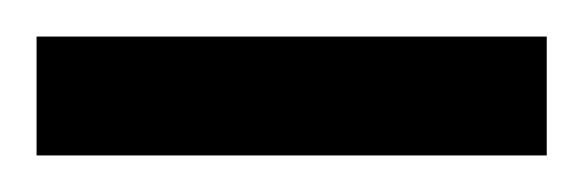

<svg xmlns="http://www.w3.org/2000/svg" viewBox="-30 -705 319 105"><path d="M-10 -620V-685H269V-620Z"/></svg>

Font: Cairo Medium
Style: Regular
Weight: 500
Designer: Mohamed Gaber, Accademia di Belle Arti di Urbino
Foundry: Kief Type Foundry, Accademia di Belle Arti di Urbino
Version: Version 3.117